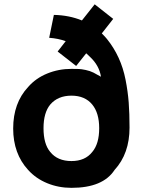

<svg xmlns="http://www.w3.org/2000/svg" viewBox="-20 -861 666 896"><path d="M479 -679.2Q511.7 -638.7 533.4 -591.3Q555.2 -543.9 565.9 -489Q576.7 -434.1 580.6 -383.1Q584.5 -332 584.5 -265.6Q584.5 -144 514.6 -67.9Q460.4 15.6 313.5 15.6Q252.9 15.6 200.2 -6.1Q147.5 -27.8 111.3 -67.9Q41.5 -144 41.5 -261.2Q41.5 -380.4 111.3 -455.1Q147 -496.1 200.2 -517.8Q253.4 -539.6 313.5 -539.6Q335 -539.6 347.4 -539.1Q359.9 -538.6 379.9 -534.4Q399.9 -530.3 416.5 -522Q421.4 -519.5 435.1 -511.7Q448.7 -503.9 451.2 -502.9Q442.9 -555.7 399.9 -595.7Q393.6 -601.1 382.3 -612.3L335.4 -553.2L249 -620.6L286.6 -668.9Q251.5 -681.6 209.5 -684.6L231.4 -791.5Q302.7 -790 362.3 -765.6L421.9 -840.8L508.3 -772.9L455.1 -705.1Q471.7 -688.5 479 -679.2ZM410.6 -151.9Q442.9 -189.9 442.9 -262.7Q442.9 -333.5 410.6 -373Q376.5 -414.6 313.5 -414.6Q250 -414.6 214.4 -373Q183.1 -335 183.1 -262.7Q183.1 -189 214.4 -151.9Q248.5 -109.4 313.5 -109.4Q377.4 -109.4 410.6 -151.9Z"/></svg>

Font: Manrope3 ExtraBold
Style: Bold
Weight: 800
Width: 4
Designer: Mikhail Sharanda
Foundry: Mikhail Sharanda
Version: Version 3.000;PS 003.000;hotconv 1.0.88;makeotf.lib2.5.64775